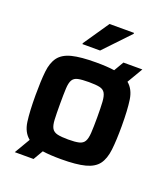

<svg xmlns="http://www.w3.org/2000/svg" viewBox="-142 -826 858 981"><g transform="rotate(20 287.0 -335.5)"><path d="M189 -582V-587L284 -726H417V-721L285 -582ZM53 55 103 -30Q68 -58 60.5 -112.5Q53 -167 53 -256Q53 -333 58.5 -384Q64 -435 86.5 -464.5Q109 -494 156.5 -506Q204 -518 287 -518Q348 -518 387 -512L418 -565H521L471 -480Q505 -452 513 -398.5Q521 -345 521 -256Q521 -179 515 -127.5Q509 -76 487 -46.5Q465 -17 417.5 -4.5Q370 8 287 8Q226 8 186 2L155 55ZM287 -99Q325 -99 345.5 -104Q366 -109 375 -124.5Q384 -140 386 -171.5Q388 -203 388 -256Q388 -308 386 -339.5Q384 -371 375 -386.5Q366 -402 345.5 -406.5Q325 -411 287 -411Q249 -411 228 -406.5Q207 -402 198 -386.5Q189 -371 187.5 -339.5Q186 -308 186 -256Q186 -203 187.5 -171.5Q189 -140 198 -124.5Q207 -109 228 -104Q249 -99 287 -99Z"/></g></svg>

Font: Saira SemiBold
Style: Regular
Weight: 600
Designer: Hector Gatti with collaboration of the Omnibus-Type team
Foundry: Omnibus-Type
Version: Version 1.100; ttfautohint (v1.8.3)